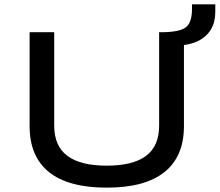

<svg xmlns="http://www.w3.org/2000/svg" viewBox="-20 -853 1009 882"><path d="M471 9Q294 9 205 -62.5Q116 -134 116 -274V-705H229V-276Q229 -182 289.5 -137Q350 -92 470 -92Q591 -92 651 -137Q711 -182 711 -276V-705H825V-274Q825 -134 735.5 -62.5Q646 9 471 9ZM795 -643 730 -687V-705Q779 -706 808.5 -715Q838 -724 850 -747.5Q862 -771 862 -812V-833H969V-797Q969 -752 949 -718Q929 -684 890.5 -665Q852 -646 795 -643Z"/></svg>

Font: Nunito Sans 7pt Expanded Medium
Style: Regular
Weight: 500
Width: 7
Designer: Vernon Adams
Foundry: Vernon Adams
Version: Version 3.101;gftools[0.9.27]